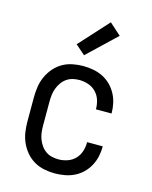

<svg xmlns="http://www.w3.org/2000/svg" viewBox="-116 -842 732 926"><g transform="rotate(15 250.0 -379.0)"><path d="M247 8Q221 8 194 2.5Q167 -3 144 -16.5Q121 -30 103.5 -50.5Q86 -71 75 -95.5Q64 -120 60 -146.5Q56 -173 56 -200V-320Q56 -347 60 -373.5Q64 -400 75 -424.5Q86 -449 103.5 -469.5Q121 -490 144 -503.5Q167 -517 194 -522.5Q221 -528 247 -528Q272 -528 297 -523.5Q322 -519 344.5 -508Q367 -497 385 -479.5Q403 -462 415 -440Q427 -418 432.5 -393.5Q438 -369 438 -344V-342H360V-343Q360 -366 353 -388Q346 -410 330 -426.5Q314 -443 292 -450.5Q270 -458 247 -458Q230 -458 213.5 -454Q197 -450 183 -440Q169 -430 159.5 -416Q150 -402 144 -386.5Q138 -371 136 -354Q134 -337 134 -320V-200Q134 -183 136 -166Q138 -149 144 -133.5Q150 -118 159.5 -104Q169 -90 183 -80Q197 -70 213.5 -66Q230 -62 247 -62Q270 -62 292 -69.5Q314 -77 330 -93.5Q346 -110 353 -132Q360 -154 360 -177V-178H438V-176Q438 -151 432.5 -126.5Q427 -102 415 -80Q403 -58 385 -40.5Q367 -23 344.5 -12Q322 -1 297 3.5Q272 8 247 8ZM237 -579 189 -621 321 -766 379 -714Z"/></g></svg>

Font: Iosevka www.saffi
Style: Regular
Weight: 400
Monospace: yes
Designer: Belleve Invis
Foundry: Belleve Invis
Version: Version 22.0.2; ttfautohint (v1.8.3)